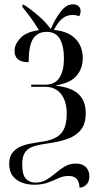

<svg xmlns="http://www.w3.org/2000/svg" viewBox="-20 -683 458 898"><path d="M352 195Q351 168 339 154Q327 140 300 140Q276 140 253.5 150.5Q231 161 204 171Q177 181 140 181Q110 181 83.5 171.5Q57 162 40 140.5Q23 119 23 83Q23 52 37 33Q51 14 73 4Q95 -6 118.5 -10.5Q142 -15 161 -18Q205 -23 234 -36Q263 -49 277.5 -76Q292 -103 292 -151Q292 -210 265.5 -243.5Q239 -277 191 -277H126V-287H193Q237 -287 258 -319.5Q279 -352 279 -409Q279 -468 260 -501Q241 -534 198 -534Q156 -534 135 -502Q114 -470 114 -392Q48 -392 48 -445Q48 -475 75 -504.5Q102 -534 162 -542Q143 -574 123 -601Q103 -628 85 -650V-661H91Q123 -641 159 -610Q195 -579 217 -547Q239 -597 265 -630Q291 -663 321 -663Q337 -663 347 -654.5Q357 -646 357 -632Q357 -624 355 -617.5Q353 -611 350 -607Q336 -613 320 -613Q291 -613 270.5 -595.5Q250 -578 232 -543Q298 -537 332.5 -502Q367 -467 367 -411Q367 -363 338.5 -329Q310 -295 243 -284V-282Q315 -274 348 -242Q381 -210 381 -154Q381 -104 358 -75.5Q335 -47 295 -33Q255 -19 202 -12Q164 -7 137.5 1.5Q111 10 97.5 29Q84 48 84 85Q84 136 101.5 153.5Q119 171 146 171Q174 171 196.5 158Q219 145 239.5 127Q260 109 283 95.5Q306 82 335 82Q365 82 381.5 98.5Q398 115 398 142Q398 165 385.5 179Q373 193 352 195Z"/></svg>

Font: Noto Serif Display Condensed
Style: Regular
Weight: 400
Width: 3
Designer: Monotype Design Team
Foundry: Monotype Imaging Inc.
Version: Version 2.009